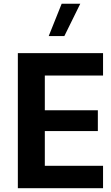

<svg xmlns="http://www.w3.org/2000/svg" viewBox="-20 -988 582 1008"><path d="M521 -117.7V0H73.7V-709H521V-591.3H215.3V-409.2H493.7V-299.8H215.3V-117.7ZM303.7 -968.3H401.4L317.9 -798.8H235.8Z"/></svg>

Font: Estedad-FD Bold
Style: Regular
Weight: 700
Designer: Amin Abedi
Version: Version 7.3